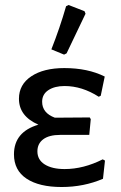

<svg xmlns="http://www.w3.org/2000/svg" viewBox="-20 -742 484 770"><path d="M245 -717 255 -722 319 -697 323 -687Q293 -625 247 -528L237 -523L186 -544Q220 -630 245 -717ZM227 8Q137 8 86.5 -25.5Q36 -59 36 -123Q36 -213 134 -242Q56 -276 56 -346Q56 -403 105.5 -436Q155 -469 238 -469Q332 -469 400 -435L384 -358L376 -354Q309 -397 239 -397Q199 -397 174 -380.5Q149 -364 149 -334Q149 -289 200 -270L340 -271L344 -264L338 -201H221Q177 -201 153.5 -183.5Q130 -166 130 -135Q130 -101 159.5 -82.5Q189 -64 239 -64Q315 -64 392 -103L401 -98L393 -25Q316 8 227 8Z"/></svg>

Font: Alegreya Sans Medium
Style: Regular
Weight: 500
Designer: Juan Pablo del Peral
Foundry: Huerta Tipografica
Version: Version 2.007